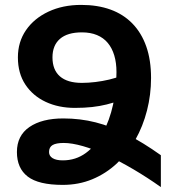

<svg xmlns="http://www.w3.org/2000/svg" viewBox="-20 -744 709 783"><path d="M311 -724Q378 -724 430.5 -705Q483 -686 520 -648Q557 -610 576.5 -554.5Q596 -499 596 -426Q596 -358 579.5 -293.5Q563 -229 532 -174Q501 -119 456.5 -77.5Q412 -36 356.5 -13Q301 10 236 10V-90Q289 -90 330 -120Q371 -150 399 -201.5Q427 -253 441 -317Q455 -381 455 -450Q455 -488 446 -518Q437 -548 419.5 -569Q402 -590 375.5 -601Q349 -612 314 -612Q255 -612 224.5 -585.5Q194 -559 194 -510Q194 -459 224.5 -432.5Q255 -406 314 -406Q340 -406 369 -409.5Q398 -413 425.5 -419.5Q453 -426 471 -434V-335Q443 -325 415 -318Q387 -311 355.5 -307.5Q324 -304 285 -304Q219 -304 166.5 -328.5Q114 -353 83.5 -399Q53 -445 53 -510Q53 -573 86 -621Q119 -669 177.5 -696.5Q236 -724 311 -724ZM636 19Q581 -20 525 -53Q469 -86 416.5 -110.5Q364 -135 318.5 -148Q273 -161 240 -161Q209 -161 194.5 -152.5Q180 -144 180 -124Q180 -108 194.5 -99Q209 -90 236 -90V10Q137 10 93 -24Q49 -58 49 -124Q49 -191 100 -226Q151 -261 238 -261Q307 -261 370 -245Q433 -229 498 -196Q563 -163 636 -111Z"/></svg>

Font: Noto Sans Armenian
Style: Bold
Weight: 700
Version: Version 2.007